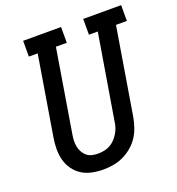

<svg xmlns="http://www.w3.org/2000/svg" viewBox="-134 -844 886 961"><g transform="rotate(-20 309.0 -363.5)"><path d="M254 8Q224 8 194.5 2Q165 -4 141 -19Q117 -34 100 -57.5Q83 -81 75.5 -108.5Q68 -136 68 -166.5Q68 -197 73 -227L143 -651H96V-735H298V-651H240L168 -214Q165 -197 164 -180.5Q163 -164 166 -148Q169 -132 176.5 -118Q184 -104 195.5 -94Q207 -84 223 -80Q239 -76 255 -76Q271 -76 287.5 -79Q304 -82 319 -90Q334 -98 346 -110.5Q358 -123 367 -137.5Q376 -152 381 -167.5Q386 -183 388 -199L463 -651H416V-735H618V-651H560L483 -185Q478 -159 469 -133Q460 -107 444.5 -84Q429 -61 406.5 -42.5Q384 -24 359 -12.5Q334 -1 307 3.5Q280 8 254 8Z"/></g></svg>

Font: Iosevka Etoile Medium Oblique
Style: Regular
Weight: 500
Italic angle: -9°
Designer: Belleve Invis
Foundry: Belleve Invis
Version: Version 15.5.2; ttfautohint (v1.8.4)